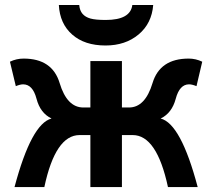

<svg xmlns="http://www.w3.org/2000/svg" viewBox="-20 -762 872 782"><path d="M476.6 -513.2V-324.2H505.4Q571.3 -324.2 601.3 -423.8Q631.3 -523.4 748.5 -523.4Q777.3 -523.4 803.7 -510.7L780.3 -411.1Q762.2 -418.5 750 -418.5Q711.4 -418.5 695.8 -359.9Q680.2 -301.3 634.3 -279.3Q716.8 -258.3 785.2 0H664.1Q618.7 -211.9 520.5 -211.9H476.6V0H348.1V-211.9H304.2Q205.6 -211.9 160.6 0H39.1Q107.9 -258.3 189.9 -279.3Q144 -301.3 128.7 -359.9Q113.3 -418.5 74.2 -418.5Q62.5 -418.5 44.4 -411.1L20.5 -510.7Q46.9 -523.4 76.2 -523.4Q192.9 -523.4 222.9 -423.8Q252.9 -324.2 319.3 -324.2H348.1V-513.2ZM409.7 -576.7Q324.7 -576.7 274.2 -621.1Q223.6 -665.5 219.7 -741.7H302.7Q304.7 -718.8 316.2 -705.6Q327.6 -692.4 348.4 -686.5Q369.1 -680.7 410.6 -680.7Q511.2 -680.7 519 -741.7H604Q598.1 -666.5 544.4 -621.6Q490.7 -576.7 409.7 -576.7Z"/></svg>

Font: Cadman
Style: Bold
Weight: 700
Designer: Paul James MIller
Foundry: High-Logic / Made with FontCreator
Version: Version 2.114;March 28, 2021;FontCreator 13.0.0.2683 64-bit